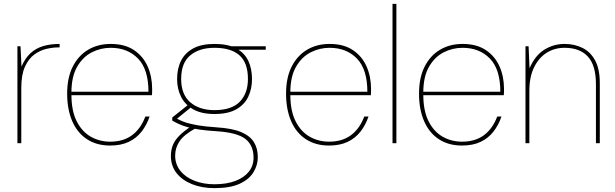

<svg xmlns="http://www.w3.org/2000/svg" viewBox="-20 -740 3178 992"><path d="M70 0V-501H86L91 -396Q110 -440 138 -465.5Q166 -491 203.5 -502Q241 -513 288 -513V-495H280Q253 -495 220 -487.5Q187 -480 157.5 -458.5Q128 -437 109 -395.5Q90 -354 90 -286V0Z M549 12Q479 12 429 -21Q379 -54 353 -114.5Q327 -175 327 -256Q327 -339 356 -396Q385 -453 435.5 -483Q486 -513 552 -513Q625 -513 672.5 -481Q720 -449 743 -396.5Q766 -344 766 -282Q766 -273 766 -265.5Q766 -258 765 -248H338V-266H747Q747 -382 693 -437.5Q639 -493 552 -493Q500 -493 454 -469.5Q408 -446 378.5 -395Q349 -344 349 -261V-252Q349 -167 376.5 -113Q404 -59 449.5 -33.5Q495 -8 549 -8Q618 -8 663 -42Q708 -76 731 -138H753Q738 -94 711.5 -60Q685 -26 645 -7Q605 12 549 12Z M1088 232Q1023 232 972 211.5Q921 191 892 154Q863 117 863 66Q863 35 873 10Q883 -15 906 -38.5Q929 -62 970 -89L992 -78Q930 -44 907.5 -10Q885 24 885 64Q885 108 911 141.5Q937 175 983.5 193.5Q1030 212 1088 212Q1152 212 1197 194.5Q1242 177 1266 146.5Q1290 116 1290 75Q1290 11 1248 -22Q1206 -55 1099 -62Q1048 -65 1011 -70.5Q974 -76 948 -83.5Q922 -91 903.5 -99.5Q885 -108 870 -117V-133L954 -200L976 -193L885 -119L879 -133Q893 -128 907 -120.5Q921 -113 943.5 -106Q966 -99 1003 -92.5Q1040 -86 1100 -82Q1180 -77 1226 -57.5Q1272 -38 1292 -5.5Q1312 27 1312 72Q1312 113 1289.5 150Q1267 187 1218 209.5Q1169 232 1088 232ZM1088 -151Q1021 -151 978.5 -175Q936 -199 915.5 -240Q895 -281 895 -331Q895 -386 915.5 -426.5Q936 -467 978.5 -490Q1021 -513 1088 -513Q1158 -513 1200.5 -490Q1243 -467 1262.5 -426.5Q1282 -386 1282 -331Q1282 -281 1262.5 -240Q1243 -199 1200.5 -175Q1158 -151 1088 -151ZM1088 -171Q1177 -171 1219 -214.5Q1261 -258 1261 -332Q1261 -415 1217.5 -454Q1174 -493 1088 -493Q1010 -493 963 -454Q916 -415 916 -332Q916 -252 963 -211.5Q1010 -171 1088 -171ZM1182 -483 1173 -501H1353V-483Z M1680 12Q1610 12 1560 -21Q1510 -54 1484 -114.5Q1458 -175 1458 -256Q1458 -339 1487 -396Q1516 -453 1566.5 -483Q1617 -513 1683 -513Q1756 -513 1803.5 -481Q1851 -449 1874 -396.5Q1897 -344 1897 -282Q1897 -273 1897 -265.5Q1897 -258 1896 -248H1469V-266H1878Q1878 -382 1824 -437.5Q1770 -493 1683 -493Q1631 -493 1585 -469.5Q1539 -446 1509.5 -395Q1480 -344 1480 -261V-252Q1480 -167 1507.5 -113Q1535 -59 1580.5 -33.5Q1626 -8 1680 -8Q1749 -8 1794 -42Q1839 -76 1862 -138H1884Q1869 -94 1842.5 -60Q1816 -26 1776 -7Q1736 12 1680 12Z M2008 0V-720H2028V0Z M2367 12Q2297 12 2247 -21Q2197 -54 2171 -114.5Q2145 -175 2145 -256Q2145 -339 2174 -396Q2203 -453 2253.5 -483Q2304 -513 2370 -513Q2443 -513 2490.5 -481Q2538 -449 2561 -396.5Q2584 -344 2584 -282Q2584 -273 2584 -265.5Q2584 -258 2583 -248H2156V-266H2565Q2565 -382 2511 -437.5Q2457 -493 2370 -493Q2318 -493 2272 -469.5Q2226 -446 2196.5 -395Q2167 -344 2167 -261V-252Q2167 -167 2194.5 -113Q2222 -59 2267.5 -33.5Q2313 -8 2367 -8Q2436 -8 2481 -42Q2526 -76 2549 -138H2571Q2556 -94 2529.5 -60Q2503 -26 2463 -7Q2423 12 2367 12Z M2695 0V-501H2711L2716 -387Q2744 -453 2792 -483Q2840 -513 2897 -513Q2948 -513 2989.5 -492.5Q3031 -472 3055 -427.5Q3079 -383 3079 -310V0H3059V-305Q3059 -402 3017.5 -447.5Q2976 -493 2897 -493Q2845 -493 2804.5 -467.5Q2764 -442 2739.5 -392.5Q2715 -343 2715 -271V0Z"/></svg>

Font: DM Sans 17pt Thin
Style: Regular
Weight: 250
Version: Version 4.004;gftools[0.9.30]